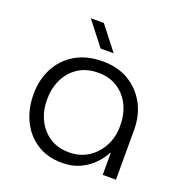

<svg xmlns="http://www.w3.org/2000/svg" viewBox="-128 -813 895 939"><g transform="rotate(20 319.0 -343.5)"><path d="M295 13Q218 13 163 -23Q108 -59 79 -119.5Q50 -180 50 -255Q50 -331 81.5 -391.5Q113 -452 172.5 -487Q232 -522 315 -522Q394 -522 451.5 -487Q509 -452 540.5 -393Q572 -334 572 -260V0H503V-114H500Q485 -84 457.5 -55Q430 -26 389.5 -6.5Q349 13 295 13ZM310 -47Q366 -47 409 -74.5Q452 -102 477 -149.5Q502 -197 501 -257Q501 -316 478 -362Q455 -408 413 -435Q371 -462 313 -462Q253 -462 210 -434.5Q167 -407 144 -359.5Q121 -312 121 -252Q121 -196 143.5 -149.5Q166 -103 208 -75Q250 -47 310 -47ZM282 -577 186 -700H254L350 -577Z"/></g></svg>

Font: MuseoModerno Light
Style: Regular
Weight: 300
Designer: Pablo Cosgaya, Héctor Gatti, Marcela Romero, and the Authors of The MuseoModerno Project.
Foundry: Omnibus-Type Team
Version: Version 1.001